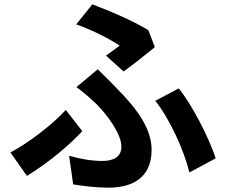

<svg xmlns="http://www.w3.org/2000/svg" viewBox="-20 -817 1040 884"><path d="M468 -561 549 -488C589 -516 666 -578 693 -600L663 -678C595 -720 488 -766 405 -797L331 -705C407 -678 488 -636 531 -607C517 -596 492 -578 468 -561ZM298 -100 317 32C366 40 423 47 479 47C582 47 678 7 678 -127C678 -220 619 -309 511 -417C486 -444 460 -468 430 -498L332 -416C366 -391 399 -362 425 -337C470 -292 539 -202 539 -142C539 -95 503 -76 452 -76C404 -76 353 -84 298 -100ZM852 -23 973 -88C943 -181 865 -334 803 -410L695 -353C762 -269 828 -123 852 -23ZM359 -213 283 -311C224 -246 115 -161 28 -115L104 -7C211 -73 303 -153 359 -213Z"/></svg>

Font: Noto Sans HK
Style: Bold
Weight: 700
Designer: Ryoko NISHIZUKA 西塚涼子 (kana, bopomofo & ideographs); Paul D. Hunt (Latin, Greek & Cyrillic); Sandoll Communications 산돌커뮤니
Foundry: Adobe
Version: Version 2.002;hotconv 1.0.116;makeotfexe 2.5.65601